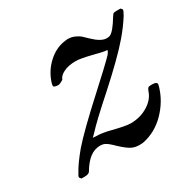

<svg xmlns="http://www.w3.org/2000/svg" viewBox="-109 -556 686 681"><g transform="rotate(-30 234.0 -215.5)"><path d="M41 11Q35 5 35 2Q35 -2 41 -11Q57 -41 93 -84Q135 -132 236 -224Q313 -294 340 -322Q352 -338 347 -338Q335 -338 294 -349Q250 -360 231 -360Q202 -360 182 -350.5Q162 -341 157 -326Q143 -318 138 -317Q117 -317 117 -325Q117 -330 120 -339Q133 -378 163 -406Q193 -434 229 -440Q241 -442 246 -442Q261 -442 274 -436Q287 -430 293.5 -424.5Q300 -419 314 -405Q345 -375 367 -375Q376 -375 381 -377Q398 -385 425 -430Q432 -441 435 -441Q438 -442 449 -442H462Q468 -436 468 -434Q468 -430 459 -414Q439 -382 411 -349Q366 -296 269 -209Q189 -138 160 -106L148 -94L163 -93Q185 -93 220 -84Q271 -71 290 -71Q330 -71 361.5 -90.5Q393 -110 402 -140Q406 -149 409 -151Q412 -153 424 -153Q444 -153 444 -143Q444 -142 442 -134Q427 -82 387.5 -41.5Q348 -1 295 10Q289 11 278 11Q261 11 247 4Q233 -3 208 -26Q187 -47 177 -52Q169 -57 155 -57Q111 -57 76 3Q71 11 54 11Z"/></g></svg>

Font: MathJax_Math
Style: Regular
Weight: 400
Version: Version 1.1